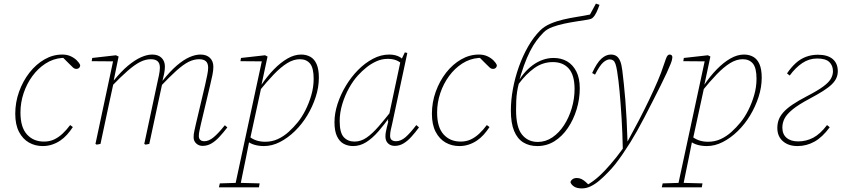

<svg xmlns="http://www.w3.org/2000/svg" viewBox="-20 -802 4699 1070"><path d="M218 12Q176 12 141.5 -7.5Q107 -27 86 -67Q65 -107 65 -168Q65 -232 86.5 -291.5Q108 -351 144.5 -397.5Q181 -444 228 -471Q275 -498 327 -498Q353 -498 373 -489Q393 -480 407 -466.5Q421 -453 427 -439Q427 -430 421 -424Q415 -418 406 -418Q395 -418 386 -426.5Q377 -435 360 -452L329 -483H345V-479H325Q276 -475 234 -448Q192 -421 160.5 -378Q129 -335 111.5 -282.5Q94 -230 94 -175Q94 -93 130 -53Q166 -13 225 -13Q256 -13 281 -24.5Q306 -36 328.5 -57Q351 -78 371 -105L386 -94Q371 -71 353.5 -51.5Q336 -32 315 -18Q294 -4 269.5 4Q245 12 218 12Z M519 4 512 0 613 -474 618 -460 491 -461 494 -479 626 -494 641 -487 614 -355 616 -354 586 -216Q574 -162 563 -108Q552 -54 540 0ZM791 4 784 0 854 -328Q861 -359 866 -383.5Q871 -408 871 -425Q871 -449 858.5 -460.5Q846 -472 821 -472Q791 -472 760.5 -456.5Q730 -441 691.5 -407.5Q653 -374 600 -319V-352H613Q655 -404 693.5 -436Q732 -468 766 -483Q800 -498 828 -498Q862 -498 880.5 -479.5Q899 -461 899 -431Q899 -412 894.5 -390.5Q890 -369 883 -341L884 -335L859 -219Q847 -164 835.5 -109.5Q824 -55 812 0ZM1109 11Q1088 11 1073.5 -2.5Q1059 -16 1059 -37Q1059 -56 1063 -71.5Q1067 -87 1071 -108L1123 -328Q1130 -360 1135 -384Q1140 -408 1140 -425Q1140 -449 1127.5 -460.5Q1115 -472 1090 -472Q1060 -472 1030.5 -457Q1001 -442 963.5 -408.5Q926 -375 873 -319V-352H886Q928 -405 965.5 -437Q1003 -469 1036 -483.5Q1069 -498 1097 -498Q1131 -498 1150 -479.5Q1169 -461 1169 -430Q1169 -409 1164 -385Q1159 -361 1151 -327L1099 -108Q1096 -92 1092 -75.5Q1088 -59 1088 -44Q1088 -30 1096 -22.5Q1104 -15 1119 -15Q1144 -15 1170.5 -37Q1197 -59 1233 -104L1247 -92Q1224 -62 1202 -38.5Q1180 -15 1157.5 -2Q1135 11 1109 11Z M1200 242 1205 220 1302 217H1315L1427 220L1423 242ZM1288 242 1442 -474 1447 -460 1320 -461 1323 -479 1457 -494 1471 -487 1437 -328H1439L1373 -24L1370 -20Q1360 33 1350.5 78Q1341 123 1333 163Q1325 203 1317 242ZM1451 12Q1423 12 1398.5 5Q1374 -2 1356 -17L1362 -46Q1384 -28 1407 -20Q1430 -12 1458 -12Q1496 -12 1528.5 -27Q1561 -42 1588.5 -67Q1616 -92 1638 -119Q1662 -148 1682 -187.5Q1702 -227 1715 -272Q1728 -317 1728 -363Q1728 -423 1708 -447.5Q1688 -472 1651 -472Q1616 -472 1580.5 -450Q1545 -428 1506 -387.5Q1467 -347 1421 -290L1417 -325H1434Q1468 -376 1506 -415Q1544 -454 1582.5 -476Q1621 -498 1658 -498Q1687 -498 1709.5 -485.5Q1732 -473 1744.5 -444.5Q1757 -416 1757 -369Q1757 -316 1739.5 -262Q1722 -208 1692.5 -159Q1663 -110 1623.5 -71.5Q1584 -33 1540 -10.5Q1496 12 1451 12Z M1948 12Q1919 12 1895.5 -0.5Q1872 -13 1858 -42.5Q1844 -72 1844 -121Q1844 -170 1861 -222.5Q1878 -275 1907.5 -324Q1937 -373 1975.5 -412Q2014 -451 2058.5 -474.5Q2103 -498 2149 -498Q2168 -498 2183.5 -494Q2199 -490 2211 -482.5Q2223 -475 2231 -464L2227 -439Q2209 -458 2188.5 -466Q2168 -474 2141 -474Q2108 -474 2078 -460.5Q2048 -447 2022.5 -426.5Q1997 -406 1976 -383Q1949 -354 1925.5 -312Q1902 -270 1887.5 -222Q1873 -174 1873 -127Q1873 -63 1895.5 -38Q1918 -13 1956 -13Q1991 -13 2023 -35Q2055 -57 2090.5 -98Q2126 -139 2170 -195L2173 -159H2158Q2123 -109 2089 -70Q2055 -31 2020.5 -9.5Q1986 12 1948 12ZM2180 11Q2157 11 2142.5 -3Q2128 -17 2128 -41Q2128 -53 2130 -65Q2132 -77 2135.5 -91Q2139 -105 2144 -125L2141 -127L2213 -465L2215 -466L2236 -510L2250 -507L2166 -114Q2162 -97 2158 -79Q2154 -61 2154 -45Q2154 -29 2163 -22Q2172 -15 2187 -15Q2214 -15 2240 -37.5Q2266 -60 2300 -105L2315 -92Q2293 -62 2271.5 -38.5Q2250 -15 2227.5 -2Q2205 11 2180 11Z M2540 12Q2498 12 2463.5 -7.5Q2429 -27 2408 -67Q2387 -107 2387 -168Q2387 -232 2408.5 -291.5Q2430 -351 2466.5 -397.5Q2503 -444 2550 -471Q2597 -498 2649 -498Q2675 -498 2695 -489Q2715 -480 2729 -466.5Q2743 -453 2749 -439Q2749 -430 2743 -424Q2737 -418 2728 -418Q2717 -418 2708 -426.5Q2699 -435 2682 -452L2651 -483H2667V-479H2647Q2598 -475 2556 -448Q2514 -421 2482.5 -378Q2451 -335 2433.5 -282.5Q2416 -230 2416 -175Q2416 -93 2452 -53Q2488 -13 2547 -13Q2578 -13 2603 -24.5Q2628 -36 2650.5 -57Q2673 -78 2693 -105L2708 -94Q2693 -71 2675.5 -51.5Q2658 -32 2637 -18Q2616 -4 2591.5 4Q2567 12 2540 12Z M2974 12Q2929 12 2896 -8.5Q2863 -29 2845 -72.5Q2827 -116 2827 -186Q2827 -244 2838.5 -306.5Q2850 -369 2871.5 -429.5Q2893 -490 2923 -542.5Q2953 -595 2990 -632Q3013 -655 3046.5 -669.5Q3080 -684 3118.5 -693Q3157 -702 3195.5 -708Q3234 -714 3268 -721L3301 -782L3321 -775Q3313 -752 3304 -733Q3295 -714 3283 -703Q3277 -696 3253 -692Q3229 -688 3195.5 -683Q3162 -678 3126 -670.5Q3090 -663 3059 -651.5Q3028 -640 3010 -622Q2989 -601 2970 -575.5Q2951 -550 2933.5 -515.5Q2916 -481 2899.5 -435.5Q2883 -390 2867 -329H2859Q2876 -364 2899 -391.5Q2922 -419 2948.5 -438.5Q2975 -458 3004.5 -468.5Q3034 -479 3065 -479Q3108 -479 3140.5 -460Q3173 -441 3192 -403.5Q3211 -366 3211 -310Q3211 -250 3193.5 -192.5Q3176 -135 3144.5 -88.5Q3113 -42 3070 -15Q3027 12 2974 12ZM2977 -11Q3021 -11 3058.5 -36.5Q3096 -62 3123.5 -104.5Q3151 -147 3166.5 -199.5Q3182 -252 3182 -306Q3182 -383 3150 -419.5Q3118 -456 3061 -456Q3005 -456 2958.5 -423Q2912 -390 2871 -335Q2865 -313 2861.5 -289Q2858 -265 2857 -239.5Q2856 -214 2856 -189Q2856 -93 2889 -52Q2922 -11 2977 -11Z M3223 248Q3195 248 3179 237.5Q3163 227 3159 213Q3162 203 3171 196.5Q3180 190 3195 190Q3209 190 3221 196Q3233 202 3245 213L3261 228L3254 229H3259L3250 230Q3269 219 3285.5 207Q3302 195 3318.5 180Q3335 165 3353 146Q3383 114 3415 74Q3447 34 3476 -11Q3509 -71 3540 -130.5Q3571 -190 3598 -246.5Q3625 -303 3645.5 -351Q3666 -399 3677 -434Q3686 -460 3691 -474Q3696 -488 3701 -493Q3706 -498 3712 -498Q3719 -498 3723 -494Q3727 -490 3727 -483Q3727 -478 3725 -469Q3723 -460 3717 -445Q3708 -423 3695.5 -395.5Q3683 -368 3662 -326Q3638 -278 3615 -233Q3592 -188 3571 -147.5Q3550 -107 3530.5 -72.5Q3511 -38 3493 -9Q3471 26 3450.5 56Q3430 86 3410 111.5Q3390 137 3367 160Q3344 184 3320.5 204Q3297 224 3272.5 236Q3248 248 3223 248ZM3451 33Q3449 -64 3444 -144.5Q3439 -225 3433 -291Q3427 -357 3419 -406Q3415 -431 3410 -445.5Q3405 -460 3397 -465.5Q3389 -471 3378 -471Q3361 -471 3341.5 -454Q3322 -437 3296 -386L3280 -395Q3306 -452 3331.5 -475Q3357 -498 3384 -498Q3403 -498 3415.5 -489.5Q3428 -481 3436 -462Q3444 -443 3448 -410Q3452 -377 3456.5 -335.5Q3461 -294 3465 -244Q3469 -194 3472 -136.5Q3475 -79 3477 -14H3488Z M3668 242 3673 220 3770 217H3783L3895 220L3891 242ZM3756 242 3910 -474 3915 -460 3788 -461 3791 -479 3925 -494 3939 -487 3905 -328H3907L3841 -24L3838 -20Q3828 33 3818.5 78Q3809 123 3801 163Q3793 203 3785 242ZM3919 12Q3891 12 3866.5 5Q3842 -2 3824 -17L3830 -46Q3852 -28 3875 -20Q3898 -12 3926 -12Q3964 -12 3996.5 -27Q4029 -42 4056.5 -67Q4084 -92 4106 -119Q4130 -148 4150 -187.5Q4170 -227 4183 -272Q4196 -317 4196 -363Q4196 -423 4176 -447.5Q4156 -472 4119 -472Q4084 -472 4048.5 -450Q4013 -428 3974 -387.5Q3935 -347 3889 -290L3885 -325H3902Q3936 -376 3974 -415Q4012 -454 4050.5 -476Q4089 -498 4126 -498Q4155 -498 4177.5 -485.5Q4200 -473 4212.5 -444.5Q4225 -416 4225 -369Q4225 -316 4207.5 -262Q4190 -208 4160.5 -159Q4131 -110 4091.5 -71.5Q4052 -33 4008 -10.5Q3964 12 3919 12Z M4424 12Q4374 12 4343 -15Q4312 -42 4312 -89Q4312 -113 4319.5 -134Q4327 -155 4345.5 -176Q4364 -197 4396.5 -219Q4429 -241 4479 -267Q4537 -297 4568 -320Q4599 -343 4610.5 -363.5Q4622 -384 4622 -405Q4622 -437 4601.5 -456.5Q4581 -476 4534 -476Q4489 -476 4451 -450.5Q4413 -425 4381 -381L4366 -393Q4389 -427 4415 -450.5Q4441 -474 4472 -485.5Q4503 -497 4538 -497Q4592 -497 4620.5 -473Q4649 -449 4649 -405Q4649 -385 4641 -367Q4633 -349 4615 -331.5Q4597 -314 4567 -295Q4537 -276 4492 -252Q4430 -219 4397 -192Q4364 -165 4352 -141Q4340 -117 4340 -91Q4340 -54 4363.5 -34Q4387 -14 4428 -14Q4473 -14 4512 -34.5Q4551 -55 4589 -105L4604 -93Q4564 -38 4519.5 -13Q4475 12 4424 12Z"/></svg>

Font: Source Serif 4 ExtraLight
Style: Italic
Weight: 250
Italic angle: -12°
Designer: Frank Grießhammer
Foundry: Adobe Systems Incorporated
Version: Version 4.004;hotconv 1.0.116;makeotfexe 2.5.65601